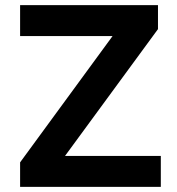

<svg xmlns="http://www.w3.org/2000/svg" viewBox="-20 -725 688 745"><path d="M58 0V-95L457 -640L473 -585H58V-705H593V-612L192 -65L177 -120H604V0Z"/></svg>

Font: Nunito Sans 6pt
Style: Bold
Weight: 700
Version: Version 3.101;gftools[0.9.27]